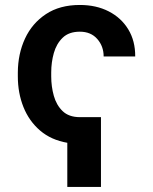

<svg xmlns="http://www.w3.org/2000/svg" viewBox="-20 -558 603 758"><path d="M378.6 -95.5V180H245.7V5.7Q181.8 -5.3 138.3 -42.6Q94.8 -79.9 72.6 -135.3Q50.4 -190.7 50.4 -256.4V-272Q50.8 -345.5 78.8 -405.9Q106.9 -466.3 161.4 -502.3Q215.9 -538.4 295.1 -538.4Q360.1 -538.4 409.4 -513Q458.8 -487.6 486.5 -441.9Q514.2 -396.3 513.8 -335.2H389.2Q389.2 -375.4 364 -404.1Q338.8 -432.9 295.1 -432.9Q252.1 -432.9 227.5 -409.1Q202.8 -385.3 192.5 -348.5Q182.2 -311.8 182.2 -272V-256.4Q182.2 -216.6 192.5 -179.7Q202.8 -142.8 227.5 -119.1Q252.1 -95.5 295.8 -95.5Z"/></svg>

Font: Inter UI Semi Bold
Style: Regular
Weight: 600
Designer: Rasmus Andersson
Foundry: rsms
Version: 3.2;8d6f07862